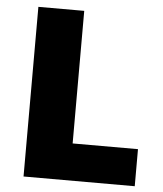

<svg xmlns="http://www.w3.org/2000/svg" viewBox="-52 -760 685 805"><g transform="rotate(5 291.0 -357.0)"><path d="M77 0V-714H270V-156H545V0Z"/></g></svg>

Font: Noto Sans Thai Black
Style: Regular
Weight: 900
Version: Version 2.001